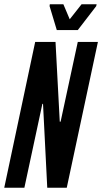

<svg xmlns="http://www.w3.org/2000/svg" viewBox="-29 -886 482 906"><path d="M-9 0 137 -688H233L253 -312H257L338 -688H433L286 0H194L174 -396H171L86 0ZM239 -744 205 -857 206 -866H270L300 -795L356 -866H427L425 -857L338 -744Z"/></svg>

Font: Saira UltraCondensed
Style: Bold Italic
Weight: 700
Width: 1
Italic angle: -12°
Designer: Hector Gatti with collaboration of the Omnibus-Type team
Foundry: Omnibus-Type
Version: Version 1.101